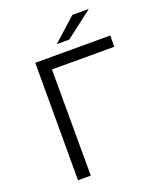

<svg xmlns="http://www.w3.org/2000/svg" viewBox="-159 -978 891 1075"><g transform="rotate(-20 286.5 -440.5)"><path d="M192 -633H563L564 -700H117V0H193ZM340 -757 502 -881H404L266 -757Z"/></g></svg>

Font: Montserrat-Alt1
Style: Regular
Weight: 400
Designer: Differentunic
Foundry: Differentunic
Version: Version 7.222